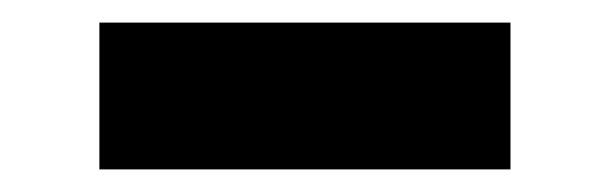

<svg xmlns="http://www.w3.org/2000/svg" viewBox="-20 -370 539 170"><path d="M68 -350H432V-220H68Z"/></svg>

Font: LilGrotesk Bold
Style: Regular
Weight: 700
Designer: BSozoo
Foundry: BSozoo
Version: Version 1.001;PS 001.001;hotconv 1.0.70;makeotf.lib2.5.58329